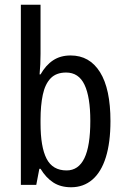

<svg xmlns="http://www.w3.org/2000/svg" viewBox="-20 -780 529 810"><path d="M151 -553Q151 -531 150 -509Q149 -487 147 -466H151Q173 -505 204 -525.5Q235 -546 278 -546Q358 -546 402 -475.5Q446 -405 446 -269Q446 -179 426.5 -116.5Q407 -54 369.5 -22Q332 10 280 10Q236 10 205 -10Q174 -30 151 -68H146L133 0H68V-760H151ZM259 -474Q217 -474 193.5 -449.5Q170 -425 160.5 -380Q151 -335 151 -275V-260Q151 -160 176.5 -110.5Q202 -61 261 -61Q311 -61 336 -112.5Q361 -164 361 -270Q361 -371 336.5 -422.5Q312 -474 259 -474Z"/></svg>

Font: Noto Sans Display Condensed
Style: Regular
Weight: 400
Width: 3
Designer: Monotype Design Team
Foundry: Monotype Imaging Inc.
Version: Version 2.003